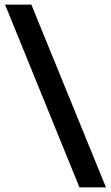

<svg xmlns="http://www.w3.org/2000/svg" viewBox="-20 -693 483 836"><path d="M441.5 123H326L2 -673H116.5Z"/></svg>

Font: Anek Latin SemiBold
Style: Regular
Weight: 600
Designer: Yesha Goshar
Foundry: Ek Type
Version: Version 1.003